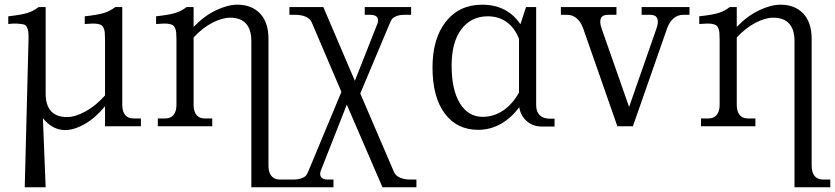

<svg xmlns="http://www.w3.org/2000/svg" viewBox="-20 -536 3544 815"><path d="M499 -90.8Q499 -63 511.2 -48.1Q523.4 -33.2 545.9 -33.2H578.1V0H425.8V-85Q384.3 -34.7 339.4 -9.3Q294.4 16.1 256.8 16.1Q202.6 16.1 162.1 -34.2L173.8 258.8H85L101.1 -368.2Q101.6 -389.2 100.1 -401.1Q98.6 -413.1 93.5 -421.9Q88.4 -430.7 78.9 -432.6Q69.3 -434.6 53.5 -435.8Q37.6 -437 15.1 -434.1V-466.8Q69.3 -472.7 95.5 -480.7Q121.6 -488.8 144 -505.9H173.8V-138.2Q173.8 -89.4 196.8 -64.2Q219.7 -39.1 264.2 -39.1Q298.8 -39.1 342.5 -62.7Q386.2 -86.4 425.8 -130.9V-368.2Q425.8 -386.2 424.8 -397Q423.8 -407.7 420.2 -416.3Q416.5 -424.8 411.6 -428.5Q406.7 -432.1 395.8 -434.3Q384.8 -436.5 372.8 -436Q360.8 -435.5 339.8 -434.1V-466.8Q394 -472.7 420.7 -480.7Q447.3 -488.8 469.2 -505.9H499Z M801.8 -90.8Q801.8 -63 814 -48.1Q826.2 -33.2 848.6 -33.2H880.9V0H649.9V-33.2H681.6Q704.1 -33.2 716.6 -48.1Q729 -63 729 -90.8V-368.2Q729 -386.2 728 -397Q727.1 -407.7 723.4 -416.3Q719.7 -424.8 714.6 -428.5Q709.5 -432.1 698.5 -434.3Q687.5 -436.5 675.5 -436Q663.6 -435.5 642.6 -434.1V-466.8Q696.8 -472.7 723.4 -480.7Q750 -488.8 772 -505.9H801.8V-421.9Q847.2 -468.8 897 -492.4Q946.8 -516.1 987.8 -516.1Q1048.3 -516.1 1084 -478.5Q1119.6 -440.9 1119.6 -371.1V168Q1119.6 195.8 1132.1 210.9Q1144.5 226.1 1167 226.1H1198.7V258.8H1046.9V-361.8Q1046.9 -410.6 1024.2 -435.8Q1001.5 -460.9 957 -460.9Q923.3 -460.9 881.6 -439.5Q839.8 -418 801.8 -377Z M1208.5 -473.1V-505.9H1352.5L1486.3 -192.9L1581.5 -434.1Q1588.4 -451.2 1581.1 -462.2Q1573.7 -473.1 1552.2 -473.1H1528.3V-505.9H1725.1V-473.1H1698.2Q1675.8 -473.1 1662.1 -467.3Q1648.4 -461.4 1643.6 -454.6Q1638.7 -447.8 1633.3 -434.1L1509.3 -139.2L1652.3 193.8Q1658.7 209.5 1677.5 217.8Q1696.3 226.1 1720.2 226.1H1747.6V258.8H1603.5L1452.1 -91.8L1342.3 187Q1335.4 204.1 1342.8 215.1Q1350.1 226.1 1371.6 226.1H1395.5V258.8H1198.2V226.1H1225.1Q1247.6 226.1 1261.5 220.2Q1275.4 214.4 1280.3 207.5Q1285.2 200.7 1290.5 187L1429.2 -146L1303.2 -440.9Q1296.9 -456.5 1278.1 -464.8Q1259.3 -473.1 1235.4 -473.1Z M1815.9 -250Q1815.9 -372.6 1872.8 -444.3Q1929.7 -516.1 2026.9 -516.1Q2132.8 -516.1 2189 -433.1L2212.9 -505.9H2255.9V-89.8Q2255.9 -62 2271 -47.1Q2286.1 -32.2 2314 -32.2H2334V1H2278.8Q2241.7 1 2215.6 -22.2Q2189.5 -45.4 2184.1 -81.1Q2150.4 -35.2 2105.7 -10Q2061 15.1 2009.8 15.1Q1919.4 15.1 1867.7 -54.4Q1815.9 -124 1815.9 -250ZM1897 -257.8Q1897 -154.3 1932.4 -97.2Q1967.8 -40 2028.8 -40Q2075.2 -40 2115 -66.4Q2154.8 -92.8 2183.1 -143.1V-371.1Q2165 -417.5 2131.1 -442.1Q2097.2 -466.8 2050.8 -466.8Q1980 -466.8 1938.5 -411.9Q1897 -356.9 1897 -257.8Z M2455.6 -415Q2445.8 -442.9 2428 -458Q2410.2 -473.1 2387.7 -473.1H2360.8V-505.9H2596.7V-473.1H2559.6Q2537.1 -473.1 2530.5 -458Q2523.9 -442.9 2533.7 -415L2650.4 -82L2766.6 -415Q2776.4 -442.9 2769.8 -458Q2763.2 -473.1 2740.7 -473.1H2703.6V-505.9H2906.7V-473.1H2879.4Q2856.9 -473.1 2839.1 -458Q2821.3 -442.9 2811.5 -415L2666.5 0H2600.6Z M3107.4 -90.8Q3107.4 -63 3119.6 -48.1Q3131.8 -33.2 3154.3 -33.2H3186.5V0H2955.6V-33.2H2987.3Q3009.8 -33.2 3022.2 -48.1Q3034.7 -63 3034.7 -90.8V-368.2Q3034.7 -386.2 3033.7 -397Q3032.7 -407.7 3029.1 -416.3Q3025.4 -424.8 3020.3 -428.5Q3015.1 -432.1 3004.2 -434.3Q2993.2 -436.5 2981.2 -436Q2969.2 -435.5 2948.2 -434.1V-466.8Q3002.4 -472.7 3029.1 -480.7Q3055.7 -488.8 3077.6 -505.9H3107.4V-421.9Q3152.8 -468.8 3202.6 -492.4Q3252.4 -516.1 3293.5 -516.1Q3354 -516.1 3389.6 -478.5Q3425.3 -440.9 3425.3 -371.1V168Q3425.3 195.8 3437.7 210.9Q3450.2 226.1 3472.7 226.1H3504.4V258.8H3352.5V-361.8Q3352.5 -410.6 3329.8 -435.8Q3307.1 -460.9 3262.7 -460.9Q3229 -460.9 3187.3 -439.5Q3145.5 -418 3107.4 -377Z"/></svg>

Font: LT Superior Serif
Style: Regular
Weight: 400
Designer: Daniel Lyons
Foundry: LyonsType
Version: Version 2.120;FEAKit 1.0